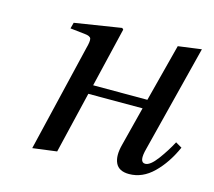

<svg xmlns="http://www.w3.org/2000/svg" viewBox="-80 -599 790 708"><g transform="rotate(15 314.5 -245.0)"><path d="M98 12 195 -395Q203 -424 200 -433.5Q197 -443 175 -445L120 -451L126 -474L304 -502L309 -497L255 -270H462L519 -490L608 -502L505 -95Q490 -40 515 -40Q534 -40 560 -75Q586 -110 605 -146L629 -132Q601 -69 559.5 -28.5Q518 12 467 12Q428 12 415.5 -14.5Q403 -41 415 -86L453 -235H246L190 0Z"/></g></svg>

Font: Lingua Franca
Style: Italic
Weight: 400
Italic angle: -13°
Version: Version 1.19